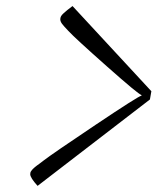

<svg xmlns="http://www.w3.org/2000/svg" viewBox="-20 -685 521 636"><path d="M481.4 -382.8 476.6 -355.5 104.5 -69.3Q80.1 -96.2 80.1 -107.9Q80.1 -110.8 80.8 -113.5Q81.5 -116.2 84 -119.4Q86.4 -122.6 88.4 -124.8Q90.3 -127 95 -130.9Q99.6 -134.8 102.3 -136.7Q105 -138.7 112.1 -143.8Q119.1 -148.9 122.6 -151.9Q154.3 -176.3 296.1 -271.2Q438 -366.2 448.7 -368.2V-370.1Q439 -372.1 333.3 -465.8Q227.5 -559.6 206.5 -582.5Q191.9 -597.7 185.8 -605.7Q179.7 -613.8 179.7 -621.1Q179.7 -626 181.9 -630.6Q184.1 -635.3 191.2 -641.6Q198.2 -647.9 202.9 -651.6Q207.5 -655.3 220.2 -665Z"/></svg>

Font: QumpellkaNo12
Style: Regular
Weight: 500
Designer: gluk (gluksza@wp.pl)
Foundry: gluk (gluksza@wp.pl)
Version: Version 00.480